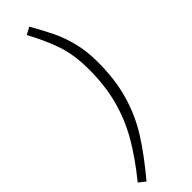

<svg xmlns="http://www.w3.org/2000/svg" viewBox="-326 -835 973 973"><g transform="rotate(-45 160.5 -348.5)"><path d="M289 -464Q289 -339 260.5 -239.5Q232 -140 178 -53.5Q124 33 35 139L0 111Q81 11 130.5 -75.5Q180 -162 205.5 -257.5Q231 -353 231 -470Q231 -570 206 -646Q181 -722 131 -815L170 -836Q210 -766 234 -715.5Q258 -665 273.5 -602.5Q289 -540 289 -464Z"/></g></svg>

Font: FiraGO Light
Style: Italic
Weight: 300
Italic angle: -8°
Designer: bBox Type GmbH
Foundry: bBox Type GmbH
Version: Version 1.001